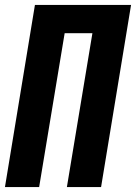

<svg xmlns="http://www.w3.org/2000/svg" viewBox="-20 -755 549 775"><path d="M0 0 121 -735H509L388 0H250L353 -621H241L138 0Z"/></svg>

Font: Iosevka Term Curly Heavy
Style: Italic
Weight: 900
Italic angle: -9°
Designer: Belleve Invis
Foundry: Belleve Invis
Version: Version 32.3.0